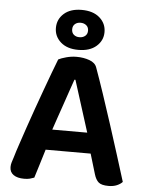

<svg xmlns="http://www.w3.org/2000/svg" viewBox="-58 -896 726 952"><g transform="rotate(5 305.0 -419.5)"><path d="M416 -143H192Q181 -106 168.5 -66Q156 -26 148 0Q138 4 126.5 7Q115 10 98 10Q64 10 45 -3.5Q26 -17 26 -42Q26 -54 29.5 -65.5Q33 -77 38 -92Q46 -120 59.5 -159.5Q73 -199 88.5 -245.5Q104 -292 122 -341.5Q140 -391 156.5 -437.5Q173 -484 188.5 -524.5Q204 -565 215 -594Q228 -601 253.5 -608Q279 -615 305 -615Q340 -615 369 -604.5Q398 -594 406 -571Q426 -516 450 -444.5Q474 -373 498.5 -297Q523 -221 546 -148Q569 -75 587 -17Q577 -6 559.5 1.5Q542 9 518 9Q483 9 468.5 -3.5Q454 -16 446 -43ZM304 -501Q295 -476 284.5 -445Q274 -414 262.5 -380.5Q251 -347 239 -312.5Q227 -278 216 -245H390L309 -501ZM190 -749Q190 -792 222 -820.5Q254 -849 310 -849Q367 -849 399.5 -820.5Q432 -792 432 -749Q432 -707 399.5 -678.5Q367 -650 310 -650Q254 -650 222 -678.5Q190 -707 190 -749ZM271 -749Q271 -732 282 -722.5Q293 -713 310 -713Q327 -713 338.5 -722.5Q350 -732 350 -749Q350 -766 338.5 -775.5Q327 -785 310 -785Q293 -785 282 -775.5Q271 -766 271 -749Z"/></g></svg>

Font: Baloo Bhai 2 SemiBold
Style: Regular
Weight: 600
Designer: Supriya Tembe, Noopur Datye and Ek Type
Foundry: Ek Type
Version: Version 1.640;PS 1.000;hotconv 16.6.51;makeotf.lib2.5.65220;